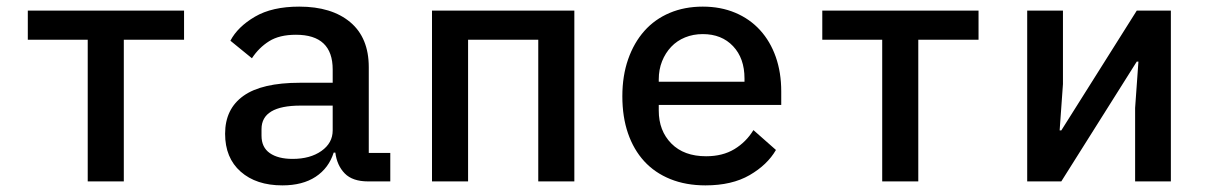

<svg xmlns="http://www.w3.org/2000/svg" viewBox="-20 -548 3640 580"><path d="M245 -428H64V-516H536V-428H354V0H245Z M1092 0Q1045 0 1021.5 -24Q998 -48 993 -87H988Q973 -40 933.5 -14Q894 12 833 12Q754 12 707 -29.5Q660 -71 660 -144Q660 -219 715.5 -258.5Q771 -298 886 -298H985V-338Q985 -443 874 -443Q824 -443 793 -423.5Q762 -404 741 -372L676 -425Q698 -467 750 -497.5Q802 -528 884 -528Q982 -528 1038 -481Q1094 -434 1094 -345V-86H1159V0ZM985 -154V-229H888Q770 -229 770 -158V-138Q770 -103 795 -85.5Q820 -68 864 -68Q917 -68 951 -92Q985 -116 985 -154Z M1285 -516H1715V0H1606V-428H1394V0H1285Z M1860 -257Q1860 -319 1877.5 -369Q1895 -419 1926.5 -454.5Q1958 -490 2003 -509Q2048 -528 2103 -528Q2157 -528 2201 -509.5Q2245 -491 2276 -457Q2307 -423 2323.5 -376Q2340 -329 2340 -272V-231H1970V-214Q1970 -153 2008 -114.5Q2046 -76 2113 -76Q2163 -76 2198.5 -97.5Q2234 -119 2256 -155L2324 -95Q2298 -50 2244.5 -19Q2191 12 2111 12Q2052 12 2005 -7Q1958 -26 1926 -61Q1894 -96 1877 -145.5Q1860 -195 1860 -257ZM1970 -308V-301H2229V-311Q2229 -372 2194.5 -408.5Q2160 -445 2103 -445Q2074 -445 2049.5 -435Q2025 -425 2007.5 -406.5Q1990 -388 1980 -363Q1970 -338 1970 -308Z M2645 -428H2464V-516H2936V-428H2754V0H2645Z M3083 -516H3191V-294L3181 -154H3186L3414 -516H3517V0H3409V-222L3419 -362H3414L3186 0H3083Z"/></svg>

Font: IBM Plaex Mono Medium
Style: Regular
Weight: 500
Designer: Mike Abbink, Paul van der Laan, Pieter van Rosmalen
Foundry: Bold Monday
Version: Version 2.003